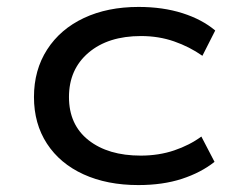

<svg xmlns="http://www.w3.org/2000/svg" viewBox="-20 -525 674 554"><path d="M379 9Q289 9 221 -22Q153 -53 115.5 -110.5Q78 -168 78 -245Q78 -323 116 -382Q154 -441 222 -473Q290 -505 380 -505Q450 -505 506.5 -487Q563 -469 601 -437L564 -364Q527 -390 482.5 -405.5Q438 -421 387 -421Q292 -421 235.5 -373Q179 -325 179 -245Q179 -165 235.5 -120.5Q292 -76 386 -76Q438 -76 482.5 -91Q527 -106 561 -131L599 -58Q560 -27 505 -9Q450 9 379 9Z"/></svg>

Font: Nunito Sans 7pt Expanded
Style: Regular
Weight: 400
Width: 7
Designer: Vernon Adams
Foundry: Vernon Adams
Version: Version 3.101;gftools[0.9.27]